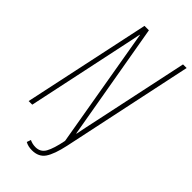

<svg xmlns="http://www.w3.org/2000/svg" viewBox="-273 -778 1015 1015"><g transform="rotate(45 234.5 -271.0)"><path d="M198 172Q248 172 272 137Q296 102 313 23L469 -714H442L329 -182Q322 -150 315.5 -119Q309 -88 303 -57H301L187 -714H154L2 0H29L145 -547Q154 -589 159.5 -616Q165 -643 169 -663H171L287 13Q273 83 255 115Q237 147 200 147Q176 147 156 137L148 160Q169 172 198 172Z"/></g></svg>

Font: Noto Sans Display Condensed Thin
Style: Italic
Weight: 250
Width: 3
Italic angle: -12°
Designer: Monotype Design Team
Foundry: Monotype Imaging Inc.
Version: Version 1.900